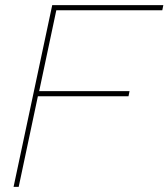

<svg xmlns="http://www.w3.org/2000/svg" viewBox="-20 -730 658 750"><path d="M184 -710H618L614 -690H200L133 -374H486L482 -354H128L53 0H33Z"/></svg>

Font: Raleway-v4020 Thin
Style: Italic
Weight: 250
Italic angle: -12°
Designer: Matt McInerney, Pablo Impallari, Rodrigo Fuenzalida
Foundry: Matt McInerney, Pablo Impallari, Rodrigo Fuenzalida
Version: Version 4.020;PS 004.020;hotconv 1.0.88;makeotf.lib2.5.64775